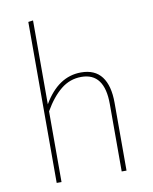

<svg xmlns="http://www.w3.org/2000/svg" viewBox="-83 -799 685 861"><g transform="rotate(-10 259.5 -368.0)"><path d="M423 -309V0H401V-307Q401 -449 296 -449Q244 -449 203 -416Q162 -383 127 -322V0H105V-733L127 -736V-354Q194 -469 298 -469Q361 -469 392 -428Q423 -387 423 -309Z"/></g></svg>

Font: Fira Sans Condensed Thin
Style: Regular
Weight: 250
Width: 3
Designer: Carrois Corporate & Edenspiekermann AG
Foundry: Carrois Corporate GbR & Edenspiekermann AG
Version: Version 4.203